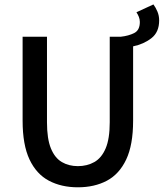

<svg xmlns="http://www.w3.org/2000/svg" viewBox="-20 -817 725 850"><path d="M324.7 12.2Q251.5 12.2 196.3 -17.1Q141.1 -46.4 110.6 -111.1Q80.1 -175.8 80.1 -282.7V-654.3H188V-275.9Q188 -202.6 205.3 -160.2Q222.7 -117.7 253.7 -99.6Q284.7 -81.5 324.7 -81.5Q365.7 -81.5 397.7 -99.6Q429.7 -117.7 447.8 -160.2Q465.8 -202.6 465.8 -275.9V-654.3H514.2Q549.8 -658.2 574.5 -670.9Q599.1 -683.6 599.1 -719.7Q599.1 -731.4 594.7 -742.4Q590.3 -753.4 584 -762.7L659.2 -797.4Q669.4 -783.7 677 -765.6Q684.6 -747.6 684.6 -726.6Q684.6 -674.8 650.6 -648.2Q616.7 -621.6 569.3 -611.8V-282.7Q569.3 -175.8 538.8 -111.1Q508.3 -46.4 453.4 -17.1Q398.4 12.2 324.7 12.2Z"/></svg>

Font: Varta Light
Style: Bold
Weight: 700
Version: Version 1.004